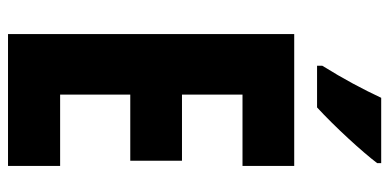

<svg xmlns="http://www.w3.org/2000/svg" viewBox="-266 -756 971 479"><g transform="rotate(90 219.5 -516.5)"><path d="M387 -972V-982H224C203 -937 177 -888 144 -835V-822H248C296 -866 360 -936 387 -972ZM394 -51V-181H216V-356H381V-485H216V-636H394V-765H65V-51Z"/></g></svg>

Font: Noto Sans Tamil UI ExtraCondensed ExtraBold
Style: Regular
Weight: 800
Width: 2
Designer: Jelle Bosma - Monotype Design Team
Foundry: Monotype Imaging Inc.
Version: Version 2.004